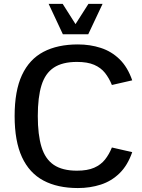

<svg xmlns="http://www.w3.org/2000/svg" viewBox="-20 -955 730 987"><path d="M380.4 11.7Q275.9 11.7 203.4 -26.9Q130.9 -65.4 93 -147.2Q55.2 -229 55.2 -358.4Q55.2 -488.3 93 -569.3Q130.9 -650.4 203.4 -688.5Q275.9 -726.6 380.4 -726.6Q443.4 -726.6 498.3 -708.7Q553.2 -690.9 594.7 -650.4Q636.2 -609.9 659.7 -542L555.2 -518.1Q541 -553.2 519.8 -580.1Q498.5 -606.9 464.1 -621.8Q429.7 -636.7 375.5 -636.7Q300.8 -636.7 256.6 -607.4Q212.4 -578.1 193.4 -516.8Q174.3 -455.6 174.3 -358.4Q174.3 -261.7 193.4 -199.5Q212.4 -137.2 256.6 -107.4Q300.8 -77.6 375.5 -77.6Q429.7 -77.6 464.1 -92.8Q498.5 -107.9 519.8 -134.8Q541 -161.6 555.2 -196.8L659.7 -172.9Q636.2 -105 594.7 -64.5Q553.2 -23.9 498.3 -6.1Q443.4 11.7 380.4 11.7ZM303.2 -778.8 230 -935.1H302.2L368.2 -831.1L434.6 -935.1H507.3L433.6 -778.8Z"/></svg>

Font: Pontano Sans
Style: Bold
Weight: 700
Designer: Vernon Adams
Foundry: Vernon Adams
Version: Version 2.001